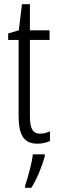

<svg xmlns="http://www.w3.org/2000/svg" viewBox="-20 -677 274 918"><path d="M172 -38C133 -38 123 -67 123 -126V-486H217V-532H123V-657H85L70 -532L19 -517V-486H69V-123C69 -35 92 10 158 10C183 10 202 5 219 -3V-49C206 -43 189 -38 172 -38ZM194 71V61H137C133 101 113 174 100 210V221H130C157 178 181 118 194 71Z"/></svg>

Font: Noto Sans Arabic ExtCond Light
Style: Regular
Weight: 300
Width: 2
Designer: Monotype Design Team, Nadine Chahine, Nizar Qandah and Khaled Hosny
Foundry: Monotype Imaging Inc.
Version: Version 2.012